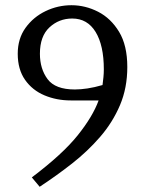

<svg xmlns="http://www.w3.org/2000/svg" viewBox="-20 -583 550 736"><path d="M132 133 102 97Q220 8 278 -64.5Q336 -137 358 -198H251Q197 -198 150.5 -217.5Q104 -237 76 -277Q48 -317 48 -377Q48 -435 78 -476.5Q108 -518 155 -540.5Q202 -563 254 -563Q307 -563 356 -538Q405 -513 436.5 -461Q468 -409 468 -326Q468 -246 440 -180Q412 -114 364 -58.5Q316 -3 256 44Q196 91 132 133ZM267 -240Q289 -240 315.5 -244Q342 -248 373 -257Q375 -272 376.5 -287Q378 -302 378 -317Q378 -409 346.5 -460.5Q315 -512 257 -512Q206 -512 169.5 -478Q133 -444 133 -377Q133 -319 162.5 -279.5Q192 -240 267 -240Z"/></svg>

Font: Mate
Style: Regular
Weight: 400
Designer: Eduardo Rodriguez Tunni
Foundry: Eduardo Rodriguez Tunni
Version: Version 1.003; ttfautohint (v1.8.4.7-5d5b);gftools[0.9.24]